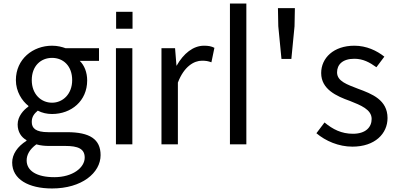

<svg xmlns="http://www.w3.org/2000/svg" viewBox="-20 -817 2251 1088"><path d="M275 251C443 251 550 163 550 62C550 -28 489 -68 360 -68H254C181 -68 160 -91 160 -126C160 -156 174 -173 194 -190C219 -177 246 -171 275 -171C384 -171 474 -245 474 -361C474 -407 458 -447 432 -472H541V-544H351C332 -551 306 -558 275 -558C166 -558 70 -482 70 -363C70 -298 105 -245 141 -217V-213C113 -194 80 -157 80 -112C80 -69 101 -39 130 -23V-19C79 13 49 57 49 104C49 199 142 251 275 251ZM275 -235C212 -235 160 -284 160 -363C160 -443 211 -489 275 -489C339 -489 389 -443 389 -363C389 -284 336 -235 275 -235ZM288 187C188 187 131 151 131 92C131 60 148 29 186 1C210 8 236 10 256 10H350C422 10 460 26 460 76C460 133 392 187 288 187Z M637 -544V1H730V-544ZM638 -654H731V-750H638Z M972 -544H895V1H988V-349C1023 -441 1080 -473 1124 -473C1147 -473 1158 -471 1178 -464L1195 -546C1178 -555 1160 -558 1136 -558C1075 -558 1020 -514 981 -445H980Z M1283 -797V1H1376V-797Z M1555 -771 1557 -668 1575 -483H1631L1649 -668L1651 -771Z M1977 14C2105 14 2176 -60 2176 -148C2176 -251 2088 -285 2009 -314C1948 -338 1890 -356 1890 -407C1890 -450 1920 -484 1988 -484C2037 -484 2074 -464 2113 -436L2158 -496C2115 -530 2057 -558 1988 -558C1870 -558 1800 -488 1800 -403C1800 -311 1887 -272 1963 -245C2023 -221 2086 -197 2086 -143C2086 -96 2052 -59 1980 -59C1915 -59 1866 -84 1819 -123L1773 -62C1825 -18 1899 14 1977 14Z"/></svg>

Font: Bithumb Trading Sans
Style: Regular
Weight: 400
Designer: HamHyungwon
Foundry: Bithumb
Version: Version 1.300;FEAKit 1.0